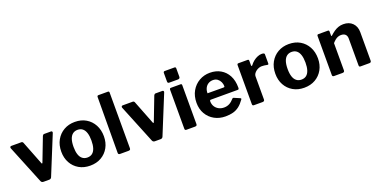

<svg xmlns="http://www.w3.org/2000/svg" viewBox="-21 -1503 4473 2274"><g transform="rotate(-20 2216.0 -366.0)"><path d="M537.7 -530Q547.7 -530 551.5 -522.9Q555.3 -515.7 551.9 -506.7L353.7 -21Q345.4 0 322.2 0H251.2Q227.3 0 219 -20.7L21.6 -506.5Q18.5 -515.7 23 -522.9Q27.4 -530 37.4 -530H164.2Q172 -530 177.9 -525.3Q183.7 -520.6 186.2 -513.4L301.5 -218.3Q307.8 -199.3 316.8 -219.3L429.9 -513.7Q433.3 -520.6 438.7 -525.3Q444 -530 451.6 -530H537.7Z M838 10Q758.6 10 698.2 -24.9Q637.9 -59.7 604 -121.2Q570.1 -182.7 570.1 -262Q570.1 -345.4 605.2 -407.9Q640.3 -470.4 701 -505.2Q761.7 -540 839 -540Q919.8 -540 979.9 -504.3Q1040 -468.6 1073.7 -406.1Q1107.4 -343.6 1107.4 -262.6Q1107.4 -183 1073.3 -121.5Q1039.2 -60 978.7 -25Q918.1 10 838 10ZM839.3 -92.1Q876.3 -92.1 901.3 -111.7Q926.2 -131.2 938.8 -169.9Q951.4 -208.7 951.4 -265.4Q951.4 -323.6 938.6 -362.5Q925.9 -401.4 900.8 -421.1Q875.8 -440.7 839 -440.7Q802.9 -440.7 777.4 -421.1Q751.8 -401.4 739 -362.5Q726.1 -323.6 726.1 -265.4Q726.1 -208.3 739 -169.7Q751.8 -131.2 777.4 -111.7Q802.9 -92.1 839.3 -92.1Z M1348.1 -24.1Q1348.1 -10.7 1341.8 -5.4Q1335.5 0 1321.1 0H1215.1Q1192.7 0 1192.7 -20.7L1196.2 -722.7Q1196.2 -742 1212.3 -742H1332.7Q1348.1 -742 1348.1 -724.2Z M1941.7 -530Q1951.7 -530 1955.5 -522.9Q1959.3 -515.7 1955.9 -506.7L1757.7 -21Q1749.4 0 1726.2 0H1655.2Q1631.3 0 1623 -20.7L1425.6 -506.5Q1422.5 -515.7 1427 -522.9Q1431.4 -530 1441.4 -530H1568.2Q1576 -530 1581.9 -525.3Q1587.7 -520.6 1590.2 -513.4L1705.5 -218.3Q1711.8 -199.3 1720.8 -219.3L1833.9 -513.7Q1837.3 -520.6 1842.7 -525.3Q1848 -530 1855.6 -530H1941.7Z M2186.4 -24.1Q2186.4 -10.7 2180.1 -5.4Q2173.8 0 2159.4 0H2054.1Q2041.4 0 2036.9 -4.9Q2032.4 -9.7 2032.4 -20.7V-510.7Q2032.4 -530 2048.5 -530H2171Q2186.4 -530 2186.4 -512.9ZM2187.8 -619.4Q2187.8 -594.1 2160.9 -594.1H2052.6Q2039.9 -594.1 2035.4 -599.9Q2030.9 -605.7 2030.9 -616.7V-721.9Q2030.9 -742 2047.9 -742H2171.5Q2187.8 -742 2187.8 -723.3Z M2431.9 -220Q2431.9 -182.6 2449.3 -154.4Q2466.7 -126.2 2496.5 -110.6Q2526.3 -95 2563.1 -95Q2598.9 -95 2629.3 -110.4Q2659.8 -125.9 2691.1 -161.6Q2694.8 -165.9 2698 -166.4Q2701.2 -166.9 2709.2 -163.5L2780.6 -132.8Q2795.2 -126.7 2783.8 -112.8Q2751.5 -66.9 2716.6 -39.9Q2681.7 -12.9 2639.5 -1.4Q2597.3 10 2543.9 10Q2466.1 10 2404.9 -24Q2343.6 -58 2308.3 -118.4Q2273.1 -178.9 2273.1 -257.4Q2273.1 -343.3 2309.5 -406.7Q2346 -470.1 2407.1 -505.1Q2468.1 -540 2541 -540Q2617.7 -540 2675.8 -506.7Q2734 -473.4 2767.3 -411.1Q2800.6 -348.7 2800.6 -259.7Q2800.6 -248.8 2798.6 -242.8Q2796.5 -236.9 2784.1 -236.2H2444.3Q2438.5 -236.2 2435.2 -232Q2431.9 -227.9 2431.9 -220ZM2633.3 -319.9Q2643.6 -319.9 2647 -322.6Q2650.3 -325.2 2650.3 -333.9Q2650.3 -359 2638.7 -384.8Q2627.1 -410.5 2604.4 -428.1Q2581.6 -445.7 2547.1 -445.7Q2513.9 -445.7 2487.9 -429.7Q2462 -413.8 2448.1 -385.4Q2434.3 -357.1 2434.3 -320.6Z M2904.5 0Q2892.6 0 2888 -5Q2883.4 -10 2883.4 -20.4V-511Q2883.4 -530 2899.2 -530H3016.4Q3031.5 -530 3031.5 -513.4V-454Q3031.5 -447.6 3036.4 -446.2Q3041.2 -444.9 3045.9 -451Q3066 -478.3 3091.3 -498.2Q3116.5 -518 3143.7 -529Q3170.8 -540 3195 -540Q3231.4 -540 3231.4 -522.9V-407.1Q3231.4 -390.7 3215.7 -394.3Q3198.2 -398.5 3178.8 -400.5Q3159.5 -402.4 3145.8 -402.4Q3127.5 -402.4 3108.3 -395.2Q3089 -387.9 3072.9 -375.2Q3056.8 -362.5 3047.1 -347Q3037.4 -331.6 3037.4 -315.1V-23.3Q3037.4 0 3011.3 0H2904.5Z M3536 10Q3456.6 10 3396.2 -24.9Q3335.9 -59.7 3302 -121.2Q3268.1 -182.7 3268.1 -262Q3268.1 -345.4 3303.2 -407.9Q3338.3 -470.4 3399 -505.2Q3459.7 -540 3537 -540Q3617.8 -540 3677.9 -504.3Q3738 -468.6 3771.7 -406.1Q3805.4 -343.6 3805.4 -262.6Q3805.4 -183 3771.3 -121.5Q3737.2 -60 3676.7 -25Q3616.1 10 3536 10ZM3537.3 -92.1Q3574.3 -92.1 3599.3 -111.7Q3624.2 -131.2 3636.8 -169.9Q3649.4 -208.7 3649.4 -265.4Q3649.4 -323.6 3636.6 -362.5Q3623.9 -401.4 3598.8 -421.1Q3573.8 -440.7 3537 -440.7Q3500.9 -440.7 3475.4 -421.1Q3449.8 -401.4 3437 -362.5Q3424.1 -323.6 3424.1 -265.4Q3424.1 -208.3 3437 -169.7Q3449.8 -131.2 3475.4 -111.7Q3500.9 -92.1 3537.3 -92.1Z M3912.5 0Q3891.4 0 3891.4 -20.4V-511Q3891.4 -530 3907.2 -530H4028Q4043.1 -530 4043.1 -513.4V-463.6Q4043.1 -457.9 4046.2 -456.1Q4049.2 -454.4 4054.7 -459.9Q4080.5 -484 4107 -502.1Q4133.4 -520.3 4162.3 -530.1Q4191.3 -540 4223.7 -540Q4296.6 -540 4339.4 -496.9Q4382.2 -453.7 4382.2 -382.3V-24.3Q4382.2 0 4358.2 0H4247.1Q4236.7 0 4232.4 -4.6Q4228.1 -9.3 4228.1 -20.4V-358.5Q4228.1 -391.8 4209.5 -410.2Q4190.8 -428.6 4155 -428.6Q4134.3 -428.6 4116 -421.7Q4097.8 -414.7 4080.9 -401.1Q4064 -387.6 4045.4 -366.5V-23.3Q4045.4 0 4019.3 0H3912.5Z"/></g></svg>

Font: Libre Franklin Thin
Style: Regular
Weight: 100
Designer: Pablo Impallari, Rodrigo Fuenzalida, Nhung Nguyen
Foundry: Impallari Type
Version: Version 3.000